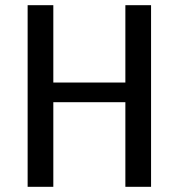

<svg xmlns="http://www.w3.org/2000/svg" viewBox="-20 -720 690 740"><path d="M86.5 0V-700H185.5V-401.9H463.2V-700H562.2V0H463.2V-326.1H185.5V0Z"/></svg>

Font: Trispace Thin
Style: Regular
Weight: 100
Designer: Tyler Finck
Foundry: Etcetera Type Company
Version: Version 1.210